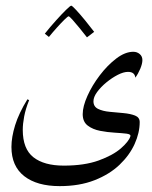

<svg xmlns="http://www.w3.org/2000/svg" viewBox="-20 -484 526 663"><path d="M440.4 -305.2Q453.1 -305.2 462.4 -297.4Q471.7 -289.6 471.7 -276.4Q471.7 -264.2 464.4 -246.6Q457 -229 447.3 -215.8Q445.3 -235.8 421.9 -235.8Q406.7 -235.8 386.7 -225.6Q366.7 -215.3 347.4 -199.5Q328.1 -183.6 315.4 -166.3Q302.7 -148.9 302.7 -134.3Q302.7 -115.7 318.8 -107.9Q335 -100.1 358.6 -97.9Q382.3 -95.7 406.2 -93.5Q430.2 -91.3 446.3 -85Q462.4 -78.6 462.4 -62.5Q462.4 -25.4 444.8 13.4Q427.2 52.2 392.6 85.2Q357.9 118.2 306.2 138.4Q254.4 158.7 186 158.7Q107.9 158.7 63.7 124.3Q19.5 89.8 19.5 23.4Q19.5 -10.3 32.2 -51.5Q44.9 -92.8 74.7 -141.1L80.6 -138.2Q68.4 -107.9 63.5 -82Q58.6 -56.2 58.6 -35.6Q58.6 30.3 95.5 59.1Q132.3 87.9 200.2 87.9Q271.5 87.9 320.8 70.1Q370.1 52.2 397.5 28.3Q424.8 4.4 430.2 -13.2Q432.6 -20.5 416.7 -22.5Q400.9 -24.4 376 -25.9Q351.1 -27.3 325.7 -32.2Q300.3 -37.1 283 -50.3Q265.6 -63.5 265.6 -89.8Q265.6 -116.7 282 -153.1Q298.3 -189.5 324.7 -224.1Q351.1 -258.8 381.6 -282Q412.1 -305.2 440.4 -305.2ZM305.2 -374 280.3 -355Q268.1 -370.6 254.4 -387.5Q240.7 -404.3 230.2 -416Q219.7 -427.7 216.8 -427.7Q214.4 -427.7 202.9 -416.5Q191.4 -405.3 176.5 -388.7Q161.6 -372.1 148.9 -356.4L134.8 -367.7Q152.8 -390.6 172.9 -412.8Q192.9 -435.1 207.8 -449.7Q222.7 -464.4 226.1 -464.4Q229 -464.4 242.9 -449.5Q256.8 -434.6 274.2 -413.3Q291.5 -392.1 305.2 -374Z"/></svg>

Font: Lateef Light
Style: Regular
Weight: 300
Designer: SIL International
Foundry: SIL International
Version: Version 4.200